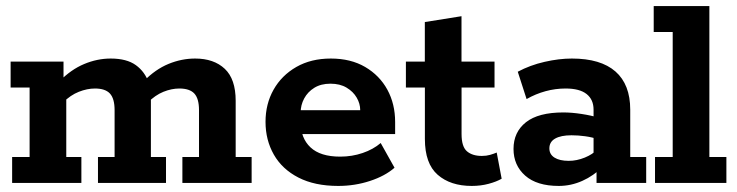

<svg xmlns="http://www.w3.org/2000/svg" viewBox="-20 -603 2431 633"><path d="M20 0V-85.5H77.6V-314.5H15V-400H189.4V-337.5L176.1 -335Q214.1 -373.8 257.4 -391.9Q300.6 -410 344.9 -410Q397.7 -410 427.8 -388.3Q458 -366.5 470.7 -329.2L454.4 -335.7Q492.4 -374.5 535.6 -392.3Q578.9 -410 623.2 -410Q685.2 -410 721.1 -376.1Q757 -342.3 757 -270.7V-85.5H809.6V0H581.3V-85.5H636.1V-239.8Q636.1 -277.8 620.8 -294.5Q605.4 -311.2 571.3 -311.2Q545.7 -311.2 518.9 -300.4Q492.1 -289.7 466.8 -264.5L472.7 -316.4Q475.5 -305 476.5 -291.2Q477.5 -277.5 477.5 -270.7V-85.5H527.3V0H303V-85.5H357.8V-239.8Q357.8 -277.8 342.5 -294.5Q327.2 -311.2 293.1 -311.2Q267.4 -311.2 240 -300.4Q212.6 -289.7 187.2 -264.5L198.5 -295.6V-85.5H248.3V0Z M1095 10Q1017.7 10 964.1 -17.5Q910.4 -45 882.9 -93.1Q855.4 -141.2 855.4 -201.3Q855.4 -260.3 881.9 -307.3Q908.4 -354.3 956.9 -382.2Q1005.4 -410 1070.7 -410Q1136.4 -410 1183.9 -382.2Q1231.4 -354.3 1257.1 -307.3Q1282.7 -260.3 1282.7 -200.8V-160.9H919.9V-239.6H1167.6Q1167.6 -261.3 1156 -281.1Q1144.5 -301 1122.7 -314Q1101 -327.1 1069.4 -327.1Q1038.1 -327.1 1016.2 -313.5Q994.4 -300 982.8 -278.3Q971.2 -256.6 971.2 -232.1V-200.8Q971.2 -147.7 1003.6 -117.2Q1036.1 -86.6 1101.6 -86.6Q1140.7 -86.6 1175.7 -98.6Q1210.6 -110.5 1235.1 -131.5L1280.7 -50Q1249.5 -22.7 1199.7 -6.4Q1149.9 10 1095 10Z M1535.3 10Q1465.1 10 1423 -26.8Q1380.8 -63.6 1380.8 -144.9V-314.5H1318.2V-400H1380.6V-530.3L1501.5 -549.6V-400H1610.4V-314.5H1501.7V-161.2Q1501.7 -119.3 1519.6 -104.1Q1537.4 -88.9 1568.6 -88.9Q1583.4 -88.9 1595.6 -92.4Q1607.8 -95.9 1617.6 -100.1L1633.9 -13.8Q1617.1 -4 1591 3Q1565 10 1535.3 10Z M1822.3 10Q1750 10 1711.5 -24Q1673 -58 1673 -112Q1673 -167.5 1713.9 -199.9Q1754.8 -232.3 1837.3 -232.3Q1864.8 -232.3 1897.3 -227.3Q1929.8 -222.3 1954.4 -214.8L1936.9 -203V-241.6Q1936.9 -274.8 1913.9 -293Q1891 -311.2 1844.6 -311.2Q1811.1 -311.2 1778.5 -302.3Q1745.9 -293.4 1716.1 -276.4L1687 -366.5Q1727.8 -388.3 1775.4 -399.1Q1823 -410 1865.4 -410Q1960.5 -410 2009.2 -367.2Q2057.8 -324.4 2057.8 -241.4V-85.5H2110.4V0H1946.7V-65.8L1964.8 -52.2Q1937.5 -23.5 1900 -6.8Q1862.6 10 1822.3 10ZM1855.1 -72.7Q1881.5 -72.7 1908 -83.5Q1934.5 -94.4 1948.2 -109.8L1936.9 -78V-171.2L1954.2 -143.2Q1932.3 -150.7 1909.3 -153.8Q1886.3 -157 1864.1 -157Q1829.2 -157 1810.2 -146.1Q1791.2 -135.3 1791.2 -113.8Q1791.2 -94.1 1808.1 -83.4Q1825 -72.7 1855.1 -72.7Z M2139.5 0V-85.5H2197.8V-497.5H2135.2V-583H2318.7V-85.5H2374.8V0Z"/></svg>

Font: Rokkitt SemiBold
Style: Regular
Weight: 600
Designer: Vernon Adams
Foundry: Vernon Adams
Version: Version 3.103